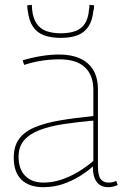

<svg xmlns="http://www.w3.org/2000/svg" viewBox="-20 -766 514 796"><path d="M37 -112Q37 -160 59 -190Q81 -220 123.5 -238Q166 -256 227 -266.5Q288 -277 367 -285V-394Q367 -454 332 -487Q297 -520 226 -520Q206 -520 182.5 -518Q159 -516 133.5 -511Q108 -506 80 -497L74 -516Q115 -528 153 -534Q191 -540 225 -540Q275 -540 311 -524Q347 -508 366.5 -476Q386 -444 386 -394V-78Q386 -38 397.5 -23.5Q409 -9 430 -9Q438 -9 445.5 -10.5Q453 -12 462 -16L468 1Q457 6 447.5 8Q438 10 429 10Q398 10 381.5 -11Q365 -32 365 -76Q342 -55 310.5 -35.5Q279 -16 241 -3Q203 10 159 10Q131 10 108.5 2.5Q86 -5 70 -20Q54 -35 45.5 -58Q37 -81 37 -112ZM57 -117Q57 -64 85 -36.5Q113 -9 160 -9Q197 -9 233.5 -21Q270 -33 304 -53.5Q338 -74 367 -99V-266Q300 -260 243.5 -251.5Q187 -243 145 -227Q103 -211 80 -184.5Q57 -158 57 -117ZM232 -609Q192 -609 163 -619.5Q134 -630 117 -655Q100 -680 95 -722Q94 -727 93.5 -732.5Q93 -738 93 -744L112 -746Q112 -741 112.5 -736Q113 -731 113 -727Q117 -690 132 -668Q147 -646 172.5 -637Q198 -628 232 -628Q267 -628 292 -637Q317 -646 331.5 -667.5Q346 -689 349 -726Q350 -731 350.5 -736Q351 -741 351 -746L370 -744Q370 -738 369.5 -732Q369 -726 367 -721Q363 -680 346 -655Q329 -630 300.5 -619.5Q272 -609 232 -609Z"/></svg>

Font: Georama ExtraCondensed Thin Thin
Style: Regular
Weight: 250
Version: Version 1.001